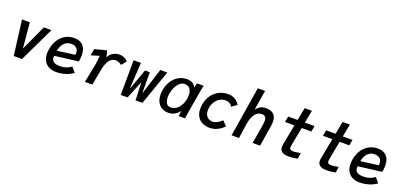

<svg xmlns="http://www.w3.org/2000/svg" viewBox="19 -1818 5963 2854"><g transform="rotate(20 3000.0 -390.5)"><path d="M117 -552.5H240.5L277.5 -149.5L462 -552.5H582.5L318.5 0H187Z M639 -207.5Q639 -239.5 646 -280Q661.5 -364 702.5 -427Q743.5 -490 805.5 -524.5Q867.5 -559 943.5 -559Q1037.5 -559 1085.8 -506.2Q1134 -453.5 1134 -352.5Q1134 -307 1124.5 -255L751 -208.5Q749.5 -197.5 749.5 -187Q749.5 -139 783 -116Q816.5 -93 886 -93Q937.5 -93 982 -108.5Q1026.5 -124 1060 -150.5L1125 -75Q1076 -35 1003.2 -13Q930.5 9 858 9Q792 9 742.5 -16.2Q693 -41.5 666 -90Q639 -138.5 639 -207.5ZM1044 -358Q1044 -410 1013 -436.2Q982 -462.5 931 -462.5Q863.5 -462.5 820 -416.5Q776.5 -370.5 762.5 -293L1042 -330Q1044 -343.5 1044 -358Z M1334 -107.5Q1363 -248.5 1371 -293.5Q1385.5 -371.5 1385.5 -419.5Q1385.5 -433 1385 -439L1256.5 -400L1275.5 -504.5L1461.5 -554Q1475.5 -520 1488 -452Q1514 -505.5 1560.8 -531.8Q1607.5 -558 1659.5 -558Q1741.5 -558 1794 -498L1729.5 -420.5Q1709.5 -437.5 1686.2 -448Q1663 -458.5 1633.5 -458.5Q1516 -458.5 1477.5 -252L1430 0H1312.5Z M1883.5 -550H1999.5L1974 -137.5L1980.5 -146L2095 -465.5H2170.5L2171.5 -146L2174.5 -137.5L2305.5 -550H2416.5L2223 0H2114.5L2103 -283.5L1988 0H1879.5Z M2433.5 -212Q2433.5 -245.5 2439.5 -282Q2453.5 -364 2494.2 -426.5Q2535 -489 2595 -523.5Q2655 -558 2725 -558Q2778.5 -558 2814.2 -537.8Q2850 -517.5 2865 -480L2870.5 -483L2886.5 -550H2992Q2985.5 -527 2980.5 -501.2Q2975.5 -475.5 2971.5 -452L2906 -67.5Q2905.5 -63.5 2903.2 -50.5Q2901 -37.5 2899.8 -25.8Q2898.5 -14 2898.5 0H2795.5Q2795.5 -0.5 2804 -63L2807.5 -86.5L2803 -80Q2789.5 -59 2764 -38.8Q2738.5 -18.5 2705 -5.2Q2671.5 8 2636 8Q2573 8 2527.2 -19Q2481.5 -46 2457.5 -95.8Q2433.5 -145.5 2433.5 -212ZM2827.5 -285.5Q2832 -312.5 2832 -338Q2832 -401 2803.8 -439.8Q2775.5 -478.5 2722.5 -478.5Q2674.5 -478.5 2638.5 -444.8Q2602.5 -411 2581.2 -362.8Q2560 -314.5 2552 -268.5Q2547 -240 2547 -211.5Q2547 -155 2568.8 -117.2Q2590.5 -79.5 2641 -79.5Q2687 -79.5 2726 -106.8Q2765 -134 2791.2 -181Q2817.5 -228 2827.5 -285.5Z M3060 -215.5Q3060 -248 3066 -283Q3081 -366.5 3124.5 -428.5Q3168 -490.5 3233.5 -524.2Q3299 -558 3379 -558Q3502 -558 3562.5 -455L3482 -396.5Q3463 -427.5 3437.5 -442.5Q3412 -457.5 3373.5 -457.5Q3326 -457.5 3284.8 -434Q3243.5 -410.5 3215.2 -368Q3187 -325.5 3177 -270Q3173.5 -249.5 3173.5 -229Q3173.5 -187 3189.5 -156.2Q3205.5 -125.5 3233 -109.5Q3260.5 -93.5 3294 -93.5Q3332 -93.5 3371 -114.8Q3410 -136 3441 -167L3511 -95Q3407 8 3286 8Q3218 8 3167 -18.2Q3116 -44.5 3088 -95Q3060 -145.5 3060 -215.5Z M3760.5 -790H3876L3824 -476Q3861 -520.5 3896.5 -537.5Q3932 -554.5 3980 -554.5Q4061.5 -554.5 4102.2 -512.8Q4143 -471 4143 -395Q4143 -370 4138.5 -340.5L4083.5 0H3966L4014.5 -288.5Q4023 -338.5 4023 -367Q4023 -408.5 4006 -429.5Q3989 -450.5 3949 -450.5Q3884.5 -450.5 3842.2 -392.2Q3800 -334 3786 -240L3750 0H3633Z M4394.5 -95.5Q4394.5 -111.5 4398.5 -133L4460.5 -458H4311.5L4329 -550H4478L4516 -751H4631L4592.5 -550H4745.5L4728 -458H4575.5L4521 -172.5Q4516.5 -150 4516.5 -134.5Q4516.5 -107.5 4530.2 -97.5Q4544 -87.5 4575 -87.5Q4612 -87.5 4689.5 -103L4677 -9.5Q4601.5 6 4541 6Q4464 6 4429.2 -19.8Q4394.5 -45.5 4394.5 -95.5Z M4994.5 -95.5Q4994.5 -111.5 4998.5 -133L5060.5 -458H4911.5L4929 -550H5078L5116 -751H5231L5192.5 -550H5345.5L5328 -458H5175.5L5121 -172.5Q5116.5 -150 5116.5 -134.5Q5116.5 -107.5 5130.2 -97.5Q5144 -87.5 5175 -87.5Q5212 -87.5 5289.5 -103L5277 -9.5Q5201.5 6 5141 6Q5064 6 5029.2 -19.8Q4994.5 -45.5 4994.5 -95.5Z M5439 -207.5Q5439 -239.5 5446 -280Q5461.5 -364 5502.5 -427Q5543.5 -490 5605.5 -524.5Q5667.5 -559 5743.5 -559Q5837.5 -559 5885.8 -506.2Q5934 -453.5 5934 -352.5Q5934 -307 5924.5 -255L5551 -208.5Q5549.5 -197.5 5549.5 -187Q5549.5 -139 5583 -116Q5616.5 -93 5686 -93Q5737.5 -93 5782 -108.5Q5826.5 -124 5860 -150.5L5925 -75Q5876 -35 5803.2 -13Q5730.5 9 5658 9Q5592 9 5542.5 -16.2Q5493 -41.5 5466 -90Q5439 -138.5 5439 -207.5ZM5844 -358Q5844 -410 5813 -436.2Q5782 -462.5 5731 -462.5Q5663.5 -462.5 5620 -416.5Q5576.5 -370.5 5562.5 -293L5842 -330Q5844 -343.5 5844 -358Z"/></g></svg>

Font: JuliaMono SemiBoldItalic
Style: Regular
Weight: 600
Italic angle: -9°
Monospace: yes
Designer: cormullion
Foundry: corm
Version: Version 0.049; ttfautohint (v1.8.4)